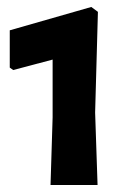

<svg xmlns="http://www.w3.org/2000/svg" viewBox="-20 -531 400 551"><path d="M242 -511 261 -497 253 -208 260 0H125L131 -194V-360L18 -330L8 -337V-444Z"/></svg>

Font: Alegreya Sans SC
Style: Bold
Weight: 700
Designer: Juan Pablo del Peral
Foundry: Huerta Tipografica
Version: Version 2.007